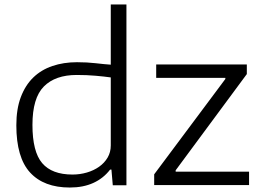

<svg xmlns="http://www.w3.org/2000/svg" viewBox="-20 -828 1174 858"><path d="M669 -49 987 -475V-480H678V-540H1083V-497L765 -67V-61H1093V-1H669ZM292 10Q176 10 114.5 -57Q53 -124 53 -268Q53 -341 73 -394Q93 -447 128.5 -481.5Q164 -516 214 -533Q264 -550 324 -550Q369 -550 407.5 -545.5Q446 -541 475 -539V-808H545V0H484L478 -70H472Q442 -31 397 -10.5Q352 10 292 10ZM304 -48Q337 -48 368 -57Q399 -66 423 -83Q447 -100 461 -124Q475 -148 475 -178V-482Q447 -486 407.5 -489.5Q368 -493 323 -493Q227 -493 176 -441.5Q125 -390 125 -270Q125 -150 168.5 -99Q212 -48 304 -48Z"/></svg>

Font: Encode Sans Wide
Style: Light
Weight: 300
Designer: Pablo Impallari, Andres Torresi
Foundry: Pablo Impallari, Andres Torresi
Version: Version 1.000; ttfautohint (v1.00) -l 8 -r 50 -G 200 -x 14 -